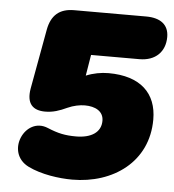

<svg xmlns="http://www.w3.org/2000/svg" viewBox="-50 -717 703 775"><g transform="rotate(5 301.5 -329.0)"><path d="M271 12C436 12 576 -86 576 -258C576 -364 510 -429 380 -429C350 -429 318 -423 289 -411L303 -496H499C564 -496 603 -535 603 -595C603 -644 570 -670 511 -670H219C160 -670 127 -641 116 -582L72 -340C61 -277 89 -252 138 -252C170 -252 196 -261 226 -275C250 -286 276 -291 296 -291C338 -291 372 -274 372 -235C372 -188 332 -163 271 -163C227 -163 198 -169 155 -187C60 -227 -10 -74 92 -24C145 2 217 12 271 12Z"/></g></svg>

Font: SN Pro Black
Style: Italic
Weight: 900
Italic angle: -9°
Designer: Tobias Whetton
Foundry: Supernotes
Version: Version 1.001;Glyphs 3.2 (3249)